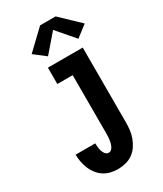

<svg xmlns="http://www.w3.org/2000/svg" viewBox="-241 -1066 982 1160"><g transform="rotate(-30 250.0 -486.0)"><path d="M223 8Q197 8 172 2Q147 -4 125.5 -18Q104 -32 88 -52.5Q72 -73 62.5 -96.5Q53 -120 48 -145.5Q43 -171 43 -196H180Q180 -183 181.5 -169Q183 -155 187 -142Q191 -129 200 -117.5Q209 -106 223 -106Q234 -106 242 -113.5Q250 -121 254.5 -131Q259 -141 261.5 -151.5Q264 -162 265.5 -172.5Q267 -183 267.5 -193.5Q268 -204 268 -215V-621H161V-735H404V-215Q404 -188 401 -161Q398 -134 388.5 -108.5Q379 -83 363.5 -60Q348 -37 326 -21.5Q304 -6 277 1Q250 8 223 8ZM196 -794 117 -855 248 -980H356L487 -855L408 -794L302 -917Z"/></g></svg>

Font: Iosevka Slab Heavy
Style: Regular
Weight: 900
Monospace: yes
Designer: Belleve Invis
Foundry: Belleve Invis
Version: Version 11.1.0; ttfautohint (v1.8.3)